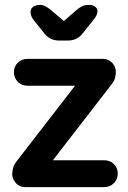

<svg xmlns="http://www.w3.org/2000/svg" viewBox="-20 -766 524 786"><path d="M406 -110Q430 -110 446 -94.5Q462 -79 462 -55Q462 -32 446 -16Q430 0 406 0H84Q59 0 44 -18Q29 -36 30 -54Q31 -69 34 -80.5Q37 -92 49 -107L298 -429L296 -415H93Q69 -415 53 -431Q37 -447 37 -471Q37 -494 53 -509.5Q69 -525 93 -525H401Q424 -525 440 -508Q456 -491 454 -465Q453 -455 450.5 -445Q448 -435 437 -421L192 -104V-110ZM222 -600Q184 -600 161 -630L117 -685Q105 -701 105 -717Q105 -730 115.5 -738Q126 -746 146 -746Q164 -746 191 -723L256 -667L230 -670L291 -723Q305 -735 316 -740.5Q327 -746 346 -746Q360 -746 369.5 -738.5Q379 -731 379 -720Q379 -713 375.5 -704.5Q372 -696 363 -685L319 -630Q296 -600 258 -600Z"/></svg>

Font: zvoove
Style: Bold
Weight: 700
Designer: Vernon Adams (Nunito) & Andrew Paglinawan (Quicksand)
Foundry: zvoove
Version: Version 3.006